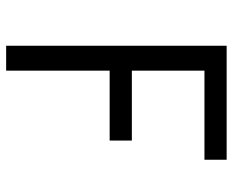

<svg xmlns="http://www.w3.org/2000/svg" viewBox="-88 -688 775 640"><g transform="rotate(90 300.0 -367.5)"><path d="M132 0V-735H512V-661H215V-419H448V-345H215V0Z"/></g></svg>

Font: Bmono
Style: Regular
Weight: 400
Monospace: yes
Designer: Belleve Invis
Foundry: Belleve Invis
Version: Version 11.2.2; ttfautohint (v1.8.2)